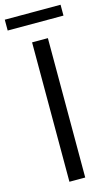

<svg xmlns="http://www.w3.org/2000/svg" viewBox="-135 -926 560 974"><g transform="rotate(-15 144.5 -439.5)"><path d="M102 0H185V-732H102ZM-2 -822H291V-879H-2Z"/></g></svg>

Font: Noto Sans JP DemiLight
Style: Regular
Weight: 350
Designer: Ryoko NISHIZUKA 西塚涼子 (kana, bopomofo & ideographs); Paul D. Hunt (Latin, Greek & Cyrillic); Sandoll Communications 산돌커뮤니
Foundry: Adobe
Version: Version 2.004;hotconv 1.0.118;makeotfexe 2.5.65603